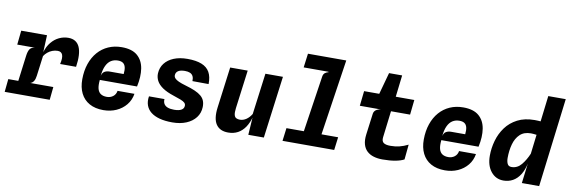

<svg xmlns="http://www.w3.org/2000/svg" viewBox="-55 -1215 4918 1661"><g transform="rotate(10 2403.5 -384.0)"><path d="M16 0 27.5 -114H423L411.5 0ZM52 -421.5 65 -546H291.5L251 -421.5ZM102 -10 144.5 -339.5Q149.5 -378.5 162.2 -398Q175 -417.5 206.5 -421.5L156.5 -454L166.5 -525L291.5 -546L285 -396.5Q300.5 -448.5 329.8 -484Q359 -519.5 397.5 -537.8Q436 -556 478 -556Q549.5 -556 576.8 -496.2Q604 -436.5 586.5 -320.5H446.5Q459.5 -375.5 449.2 -402.2Q439 -429 406.5 -429Q382 -429 359.5 -420.2Q337 -411.5 318.8 -396.2Q300.5 -381 288.5 -362L265.5 -185.5Q262 -155.5 250.5 -137.2Q239 -119 220 -114L255 -87L245 -10Z M883 7.5Q810.5 7.5 760 -20.8Q709.5 -49 683.5 -101.2Q657.5 -153.5 658 -224.5Q658.5 -300 679.5 -361Q700.5 -422 738.8 -465.8Q777 -509.5 830 -533Q883 -556.5 947.5 -556.5Q1037.5 -556.5 1085 -515.5Q1132.5 -474.5 1143.8 -404Q1155 -333.5 1135.5 -244.5H808.5Q803.5 -196.5 811.2 -167Q819 -137.5 839.8 -124Q860.5 -110.5 893 -110.5Q924 -110.5 947.5 -128.2Q971 -146 976 -178H1124.5Q1115.5 -122 1081.5 -80.2Q1047.5 -38.5 996.2 -15.5Q945 7.5 883 7.5ZM810 -280.5Q817.5 -310 836.2 -320.2Q855 -330.5 880 -330.5H1003Q1007 -366.5 1001.5 -390Q996 -413.5 979.8 -425.2Q963.5 -437 934 -437Q900.5 -437 874.5 -421Q848.5 -405 832 -370.5Q815.5 -336 810 -280.5Z M1488.5 8.5Q1424.5 8.5 1377 -4.2Q1329.5 -17 1299.2 -41.2Q1269 -65.5 1257 -100Q1245 -134.5 1252 -178.5H1388Q1386 -152.5 1396.8 -135.5Q1407.5 -118.5 1430 -110.2Q1452.5 -102 1486 -102Q1527.5 -102 1549.5 -114.8Q1571.5 -127.5 1572 -152Q1572.5 -167.5 1561.5 -178Q1550.5 -188.5 1526 -198.2Q1501.5 -208 1461 -221Q1398 -241.5 1361 -267.2Q1324 -293 1308.2 -323.5Q1292.5 -354 1294 -388Q1296.5 -439 1325.5 -476.5Q1354.5 -514 1405.5 -534.8Q1456.5 -555.5 1525 -555.5Q1600.5 -555.5 1649 -536.2Q1697.5 -517 1720.2 -476.8Q1743 -436.5 1741.5 -372.5L1599.5 -373.5Q1600.5 -400 1592 -416.8Q1583.5 -433.5 1565.8 -441.2Q1548 -449 1521 -449Q1481.5 -449 1461.5 -435.8Q1441.5 -422.5 1440.5 -398Q1440 -383 1450.5 -371Q1461 -359 1485 -348Q1509 -337 1549 -325.5Q1598 -311.5 1632.2 -296.5Q1666.5 -281.5 1687.8 -263.2Q1709 -245 1718 -221.5Q1727 -198 1726 -167.5Q1724.5 -115 1694.2 -75.2Q1664 -35.5 1611.2 -13.5Q1558.5 8.5 1488.5 8.5Z M1980 11Q1906.5 11 1873.5 -38.2Q1840.5 -87.5 1853.5 -187L1900.5 -546H2054.5L2010.5 -209Q2005.5 -169.5 2010.5 -149.5Q2015.5 -129.5 2029 -122.8Q2042.5 -116 2061 -116Q2090.5 -116 2117 -134.2Q2143.5 -152.5 2162.5 -184L2210 -546H2364L2292.5 0H2156L2169.5 -206V-164.5Q2155 -107.5 2128.5 -68.2Q2102 -29 2065 -9Q2028 11 1980 11Z M2609 -15 2698 -607Q2701.5 -630.5 2716.8 -641Q2732 -651.5 2746 -654L2710.5 -706.5L2720.5 -780.5H2879L2764 -15ZM2456.5 0 2471 -114H2925L2910.5 0ZM2526.5 -657.5 2542.5 -780.5H2879L2828 -657.5Z M3334.5 8.5Q3292.5 8.5 3257.5 -2Q3222.5 -12.5 3198.5 -35Q3174.5 -57.5 3164.2 -93.5Q3154 -129.5 3160.5 -180.5L3185 -368Q3187 -380.5 3194.5 -390.2Q3202 -400 3215 -406.2Q3228 -412.5 3246.5 -415L3206.5 -524L3208.5 -540.5L3262.5 -737H3377.5L3350 -503L3340.5 -449.5L3308 -181.5Q3304 -146.5 3322.8 -133Q3341.5 -119.5 3382.5 -119.5Q3424 -119.5 3460.5 -128.2Q3497 -137 3537 -157L3524 -25Q3495 -9 3447 -0.2Q3399 8.5 3334.5 8.5ZM3062.5 -415 3077 -546H3518L3504 -415Z M3883 7.5Q3810.5 7.5 3760 -20.8Q3709.5 -49 3683.5 -101.2Q3657.5 -153.5 3658 -224.5Q3658.5 -300 3679.5 -361Q3700.5 -422 3738.8 -465.8Q3777 -509.5 3830 -533Q3883 -556.5 3947.5 -556.5Q4037.5 -556.5 4085 -515.5Q4132.5 -474.5 4143.8 -404Q4155 -333.5 4135.5 -244.5H3808.5Q3803.5 -196.5 3811.2 -167Q3819 -137.5 3839.8 -124Q3860.5 -110.5 3893 -110.5Q3924 -110.5 3947.5 -128.2Q3971 -146 3976 -178H4124.5Q4115.5 -122 4081.5 -80.2Q4047.5 -38.5 3996.2 -15.5Q3945 7.5 3883 7.5ZM3810 -280.5Q3817.5 -310 3836.2 -320.2Q3855 -330.5 3880 -330.5H4003Q4007 -366.5 4001.5 -390Q3996 -413.5 3979.8 -425.2Q3963.5 -437 3934 -437Q3900.5 -437 3874.5 -421Q3848.5 -405 3832 -370.5Q3815.5 -336 3810 -280.5Z M4397.5 6.5Q4330 6.5 4287.5 -46Q4245 -98.5 4245 -185Q4245 -251.5 4263.5 -317.2Q4282 -383 4321.5 -437Q4361 -491 4423.8 -523.5Q4486.5 -556 4574.5 -556Q4600 -556 4637.8 -552.8Q4675.5 -549.5 4712.5 -544Q4749.5 -538.5 4771.5 -531.5L4661 -421.5Q4652 -425 4638.8 -428Q4625.5 -431 4611 -433Q4596.5 -435 4583.5 -436Q4570.5 -437 4562 -437Q4502 -437 4466.5 -403.2Q4431 -369.5 4415.5 -313.8Q4400 -258 4400 -192Q4400 -163 4409.8 -142Q4419.5 -121 4446 -121Q4497.5 -121 4532.8 -164Q4568 -207 4592.5 -266L4603 -229.5L4582 -180.5Q4569 -117.5 4542.8 -76Q4516.5 -34.5 4479.5 -14Q4442.5 6.5 4397.5 6.5ZM4559 0 4582.5 -190 4653.5 -780.5H4807L4711 0Z"/></g></svg>

Font: Spline Sans Mono
Style: Bold Italic
Weight: 700
Italic angle: -4°
Monospace: yes
Version: Version 1.004